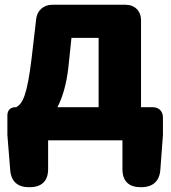

<svg xmlns="http://www.w3.org/2000/svg" viewBox="-20 -589 716 806"><path d="M572 -354V-504C572 -543 546 -569 507 -569H355H199C163 -569 136 -545 132 -510L113 -347C94 -188 75 -154 48 -139H45C24 -139 11 -126 11 -105V-22L23 126C27 174 55 197 103 197C154 197 182 172 182 121V0H494V121C494 172 521 197 572 197C620 197 649 173 653 125L664 -22V-96C664 -122 647 -139 621 -139H572ZM394 -284V-139H307H221C243 -181 259 -236 267 -306L280 -430H394Z"/></svg>

Font: GenSenRounded2 TW H
Style: Regular
Weight: 900
Version: Version 2.100;PS 2.1;hotconv 16.6.51;makeotf.lib2.5.65220 DE